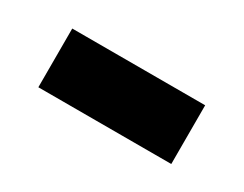

<svg xmlns="http://www.w3.org/2000/svg" viewBox="-33 -467 449 354"><g transform="rotate(30 191.5 -289.5)"><path d="M50 -227V-352H333V-227Z"/></g></svg>

Font: Noto Sans SC Thin Black
Style: Regular
Weight: 900
Version: Version 2.004-H2;hotconv 1.0.118;makeotfexe 2.5.65603